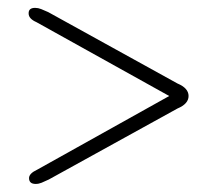

<svg xmlns="http://www.w3.org/2000/svg" viewBox="-20 -580 549 476"><path d="M51 -546.5Q50.5 -560.5 67 -560.5Q74.5 -560.5 82 -557.5Q89.5 -554.5 99.5 -550L420 -373Q447.5 -361.5 447.5 -342Q447.5 -322.5 420 -311L101 -135Q90.5 -130 83.2 -127Q76 -124 68.5 -124Q52 -124 52 -138.5Q52 -150 72.5 -159.5L399.5 -342L70.5 -525Q51 -533.5 51 -546.5Z"/></svg>

Font: Fraunces 9pt Light
Style: Regular
Weight: 300
Version: Version 1.000;[0bf87f6ff]